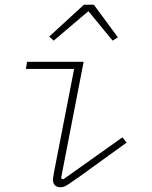

<svg xmlns="http://www.w3.org/2000/svg" viewBox="-20 -776 640 808"><path d="M235 12Q219 12 211 3.5Q203 -5 203 -19Q203 -24 204 -31Q205 -38 208 -55L292 -486H89L94 -516H332L237 -26L246 -21L495 -198L513 -176L308 -28Q279 -8 264 2Q249 12 235 12ZM375 -756 476 -619 454 -605 352 -729 206 -605 187 -622 333 -756Z"/></svg>

Font: IBM Plex Mono ExtraLight
Style: Italic
Weight: 200
Italic angle: -9°
Monospace: yes
Designer: Mike Abbink, Paul van der Laan, Pieter van Rosmalen
Foundry: Bold Monday
Version: Version 2.3